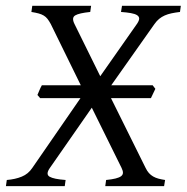

<svg xmlns="http://www.w3.org/2000/svg" viewBox="-30 -635 637 655"><path d="M484.9 -300.3H348.6L466.8 -62Q471.7 -51.8 478 -44.7Q484.4 -37.6 492.4 -33Q500.5 -28.3 510.5 -25.6Q520.5 -22.9 533.2 -21L529.8 0H329.1L332 -21Q351.6 -22.9 364.3 -26.1Q377 -29.3 383.1 -33.9Q389.2 -38.6 389.4 -45.4Q389.6 -52.2 384.8 -62L283.2 -267.6L140.1 -62Q125 -40.5 139.2 -32.2Q153.3 -23.9 193.8 -21L190.9 0H-9.8L-6.8 -21Q22.5 -23.4 44.4 -32.5Q66.4 -41.5 80.1 -62L244.6 -300.3H106.9L97.7 -311Q101.1 -318.8 104.7 -327.6Q108.4 -336.4 112.8 -344.2H245.6L143.1 -553.2Q137.2 -564 131.8 -570.8Q126.5 -577.6 119.1 -582Q111.8 -586.4 101.8 -589.1Q91.8 -591.8 77.1 -594.2L80.1 -615.2H280.8L277.8 -594.2Q239.7 -590.3 226.6 -582.5Q213.4 -574.7 224.1 -553.2L312 -375L437 -553.2Q444.8 -564.5 444.8 -571.5Q444.8 -578.6 437.5 -583.3Q430.2 -587.9 416.3 -590.3Q402.3 -592.8 382.8 -594.2L386.2 -615.2H586.9L584 -594.2Q567.9 -592.3 555.2 -589.6Q542.5 -586.9 532 -582.3Q521.5 -577.6 512.9 -570.6Q504.4 -563.5 497.1 -553.2L349.6 -344.2H490.7L500 -332Z"/></svg>

Font: Gentium Plus
Style: Italic
Weight: 400
Italic angle: -8°
Designer: J. Victor Gaultney, Annie Olsen, Iska Routamaa
Foundry: SIL International
Version: Version 1.510